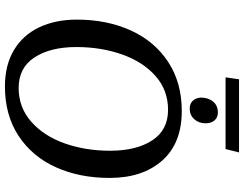

<svg xmlns="http://www.w3.org/2000/svg" viewBox="-128 -870 1013 798"><g transform="rotate(90 379.0 -471.5)"><path d="M62 -284Q62 -409 107 -508Q152 -607 238 -663.5Q324 -720 442 -720Q576 -720 648 -638.5Q720 -557 720 -420Q720 -295 675.5 -196.5Q631 -98 545 -41.5Q459 15 340 15Q251 15 188.5 -22.5Q126 -60 94 -127.5Q62 -195 62 -284ZM607 -422Q607 -531 564 -597Q521 -663 437 -663Q355 -663 296 -610.5Q237 -558 206.5 -471Q176 -384 176 -282Q176 -174 219 -108Q262 -42 346 -42Q427 -42 486.5 -94.5Q546 -147 576.5 -233.5Q607 -320 607 -422ZM386 -798Q386 -830 402.5 -850Q419 -870 448 -870Q469 -870 481 -856Q493 -842 493 -819Q493 -791 476 -772Q459 -753 432 -753Q412 -753 400 -765Q388 -777 386 -798ZM310 -958H614L600 -902H302Z"/></g></svg>

Font: Andada Pro Medium
Style: Italic
Weight: 500
Italic angle: -7°
Designer: Carolina Giovagnoli
Foundry: Huerta Tipografica
Version: Version 3.005; ttfautohint (v1.8.4)